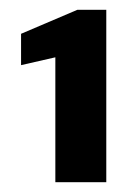

<svg xmlns="http://www.w3.org/2000/svg" viewBox="-20 -724 277 392"><path d="M93 -352V-607L23 -591V-655L138 -704H197V-352Z"/></svg>

Font: DM Sans 36pt
Style: Bold
Weight: 700
Version: Version 4.004;gftools[0.9.30]